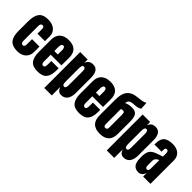

<svg xmlns="http://www.w3.org/2000/svg" viewBox="110 -2013 3231 3231"><g transform="rotate(45 1725.5 -397.5)"><path d="M255.4 7.8Q135.3 7.8 82.3 -53.5Q29.3 -114.7 29.3 -240.2V-465.8Q29.3 -537.6 39.8 -586.7Q50.3 -635.7 75.7 -671.4Q101.1 -707 144.5 -723.6Q188 -740.2 252.9 -740.2Q346.7 -740.2 406 -690.9Q465.3 -641.6 465.3 -554.2V-442.4H287.1V-544.9Q287.1 -573.7 278.8 -589.4Q270.5 -605 248 -605Q205.1 -605 205.1 -543.9V-189Q205.1 -164.1 215.6 -146.5Q226.1 -128.9 247.1 -128.9Q268.6 -128.9 278.3 -146Q288.1 -163.1 288.1 -189.9V-313H465.3V-185.1Q465.3 -95.7 407 -43.9Q348.6 7.8 255.4 7.8Z M731.4 7.8Q618.2 7.8 569.3 -54.4Q520.5 -116.7 520.5 -238.8V-533.2Q520.5 -633.8 578.4 -687Q636.2 -740.2 740.2 -740.2Q951.2 -740.2 951.2 -533.2V-480Q951.2 -383.3 949.2 -350.1H695.3V-208.5Q695.3 -194.3 695.8 -184.6Q696.3 -174.8 698.7 -163.1Q701.2 -151.4 705.3 -144Q709.5 -136.7 717.3 -131.8Q725.1 -127 736.3 -127Q761.2 -127 769.3 -147.9Q777.3 -168.9 777.3 -212.4V-282.7H951.2V-241.2Q951.2 -177.7 940.2 -132.6Q929.2 -87.4 903.8 -55.2Q878.4 -22.9 835.7 -7.6Q793 7.8 731.4 7.8ZM694.3 -535.6V-437H777.3V-535.6Q777.3 -609.9 738.3 -609.9Q716.3 -609.9 705.3 -592.5Q694.3 -575.2 694.3 -535.6Z M1192.4 122.1H1014.6V-732.4H1192.4V-654.3Q1209.5 -697.3 1238.8 -718.8Q1268.1 -740.2 1318.8 -740.2Q1449.7 -740.2 1449.7 -551.3V-190.9Q1449.7 -101.1 1411.6 -46.6Q1373.5 7.8 1295.4 7.8Q1224.1 7.8 1192.4 -78.1ZM1233.9 -128.4Q1244.6 -128.4 1252 -133.5Q1259.3 -138.7 1263.2 -146Q1267.1 -153.3 1269.3 -166.7Q1271.5 -180.2 1272 -192.1Q1272.5 -204.1 1272.5 -223.1V-509.3Q1272.5 -528.3 1272 -540.3Q1271.5 -552.2 1269.3 -565.7Q1267.1 -579.1 1263.2 -586.4Q1259.3 -593.8 1252 -598.9Q1244.6 -604 1233.9 -604Q1220.2 -604 1211.4 -597.2Q1202.6 -590.3 1198.7 -575.9Q1194.8 -561.5 1193.6 -546.9Q1192.4 -532.2 1192.4 -509.3V-223.1Q1192.4 -200.2 1193.6 -185.5Q1194.8 -170.9 1198.7 -156.5Q1202.6 -142.1 1211.4 -135.3Q1220.2 -128.4 1233.9 -128.4Z M1721.2 7.8Q1607.9 7.8 1559.1 -54.4Q1510.3 -116.7 1510.3 -238.8V-533.2Q1510.3 -633.8 1568.1 -687Q1626 -740.2 1730 -740.2Q1940.9 -740.2 1940.9 -533.2V-480Q1940.9 -383.3 1939 -350.1H1685.1V-208.5Q1685.1 -194.3 1685.5 -184.6Q1686 -174.8 1688.5 -163.1Q1690.9 -151.4 1695.1 -144Q1699.2 -136.7 1707 -131.8Q1714.8 -127 1726.1 -127Q1751 -127 1759 -147.9Q1767.1 -168.9 1767.1 -212.4V-282.7H1940.9V-241.2Q1940.9 -177.7 1929.9 -132.6Q1918.9 -87.4 1893.6 -55.2Q1868.2 -22.9 1825.4 -7.6Q1782.7 7.8 1721.2 7.8ZM1684.1 -535.6V-437H1767.1V-535.6Q1767.1 -609.9 1728 -609.9Q1706.1 -609.9 1695.1 -592.5Q1684.1 -575.2 1684.1 -535.6Z M2176.3 -536.6V-179.7Q2176.3 -127 2217.3 -127Q2258.3 -127 2258.3 -179.7V-468.8Q2258.3 -514.6 2251 -531Q2243.7 -547.4 2219.2 -547.4Q2193.8 -547.4 2176.3 -536.6ZM2148.4 -859.4Q2183.6 -871.1 2234.6 -876.2Q2285.6 -881.3 2330.1 -888.9Q2374.5 -896.5 2407.7 -917L2414.6 -782.2Q2388.2 -766.1 2355.5 -758.5Q2322.8 -751 2297.4 -750.2Q2272 -749.5 2243.7 -745.6Q2215.3 -741.7 2196.8 -731.9Q2174.8 -720.2 2167 -703.4Q2159.2 -686.5 2155.8 -659.2Q2210.9 -689 2292.5 -689Q2373 -689 2404.8 -644.5Q2436.5 -600.1 2436.5 -494.1V-208.5Q2436.5 7.8 2217.3 7.8Q1998.5 7.8 1998.5 -209V-577.6Q1998.5 -702.1 2035.6 -768.1Q2072.8 -834 2148.4 -859.4Z M2678.7 122.1H2501V-732.4H2678.7V-654.3Q2695.8 -697.3 2725.1 -718.8Q2754.4 -740.2 2805.2 -740.2Q2936 -740.2 2936 -551.3V-190.9Q2936 -101.1 2897.9 -46.6Q2859.9 7.8 2781.7 7.8Q2710.4 7.8 2678.7 -78.1ZM2720.2 -128.4Q2731 -128.4 2738.3 -133.5Q2745.6 -138.7 2749.5 -146Q2753.4 -153.3 2755.6 -166.7Q2757.8 -180.2 2758.3 -192.1Q2758.8 -204.1 2758.8 -223.1V-509.3Q2758.8 -528.3 2758.3 -540.3Q2757.8 -552.2 2755.6 -565.7Q2753.4 -579.1 2749.5 -586.4Q2745.6 -593.8 2738.3 -598.9Q2731 -604 2720.2 -604Q2706.5 -604 2697.8 -597.2Q2689 -590.3 2685.1 -575.9Q2681.2 -561.5 2679.9 -546.9Q2678.7 -532.2 2678.7 -509.3V-223.1Q2678.7 -200.2 2679.9 -185.5Q2681.2 -170.9 2685.1 -156.5Q2689 -142.1 2697.8 -135.3Q2706.5 -128.4 2720.2 -128.4Z M3135.7 7.8Q3100.1 7.8 3073.5 -3.2Q3046.9 -14.2 3030.5 -32.7Q3014.2 -51.3 3004.4 -79.6Q2994.6 -107.9 2991 -138.9Q2987.3 -169.9 2987.3 -210Q2987.3 -310.1 3018.6 -358.6Q3049.8 -407.2 3133.8 -436L3242.2 -473.1V-548.3Q3242.2 -607.4 3203.6 -607.4Q3168.5 -607.4 3168.5 -559.6V-515.6H2998.5Q2998 -521 2998 -539.6Q2998 -647.5 3048.8 -693.8Q3099.6 -740.2 3212.9 -740.2Q3272.5 -740.2 3318.4 -720Q3364.3 -699.7 3391.4 -658Q3418.5 -616.2 3418.5 -558.1V0H3244.6V-86.9Q3231.9 -41.5 3202.9 -16.8Q3173.8 7.8 3135.7 7.8ZM3204.6 -127.9Q3224.1 -127.9 3232.9 -144.5Q3241.7 -161.1 3241.7 -185.1V-389.2Q3202.6 -373.5 3184.1 -350.6Q3165.5 -327.6 3165.5 -287.1V-192.9Q3165.5 -127.9 3204.6 -127.9Z"/></g></svg>

Font: Anton
Style: Regular
Weight: 400
Designer: Vernon Adams, Tural Alisoy
Foundry: Vernon Adams
Version: Version 2.300